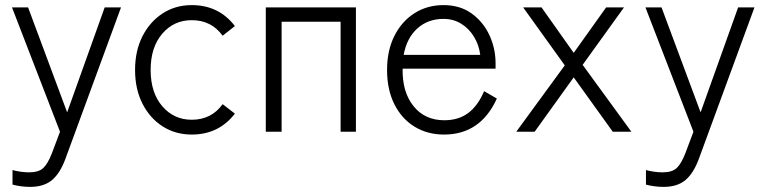

<svg xmlns="http://www.w3.org/2000/svg" viewBox="-20 -516 3003 752"><path d="M98 216Q80 216 61.5 213.5Q43 211 29 207V150Q43 154 60.5 156.5Q78 159 94 159Q131 159 149 142.5Q167 126 183 85L215 0L27 -487H90L243 -76L390 -487H454L237 104Q216 162 184 189Q152 216 98 216Z M731 11Q667 11 617 -21Q567 -53 538 -110Q509 -167 509 -242Q509 -317 538 -374Q567 -431 617 -463.5Q667 -496 731 -496Q837 -496 900 -414L852 -376Q808 -437 731 -437Q661 -437 615.5 -384Q570 -331 570 -242Q570 -153 615.5 -100Q661 -47 731 -47Q808 -47 852 -108L900 -71Q837 11 731 11Z M1021 0V-487H1374V0H1314V-431H1083V0Z M1719 11Q1654 11 1603.5 -20Q1553 -51 1524.5 -108Q1496 -165 1496 -242Q1496 -318 1524.5 -375Q1553 -432 1603 -464Q1653 -496 1717 -496Q1782 -496 1827.5 -463Q1873 -430 1897 -378Q1921 -326 1921 -268V-247H1557Q1555 -156 1599.5 -100.5Q1644 -45 1720 -45Q1776 -45 1814 -73.5Q1852 -102 1876 -159L1926 -130Q1862 11 1719 11ZM1561 -301H1861Q1856 -340 1836.5 -372Q1817 -404 1786.5 -423Q1756 -442 1717 -442Q1656 -442 1614.5 -404.5Q1573 -367 1561 -301Z M2002 0 2192 -260 2029 -487H2101L2227 -309L2354 -487H2424L2262 -262L2453 0H2380L2227 -213L2074 0Z M2579 216Q2561 216 2542.5 213.5Q2524 211 2510 207V150Q2524 154 2541.5 156.5Q2559 159 2575 159Q2612 159 2630 142.5Q2648 126 2664 85L2696 0L2508 -487H2571L2724 -76L2871 -487H2935L2718 104Q2697 162 2665 189Q2633 216 2579 216Z"/></svg>

Font: Zen Kaku Gothic Antique
Style: Regular
Weight: 400
Designer: Yoshimichi Ohira
Foundry: Positype
Version: Version 1.001